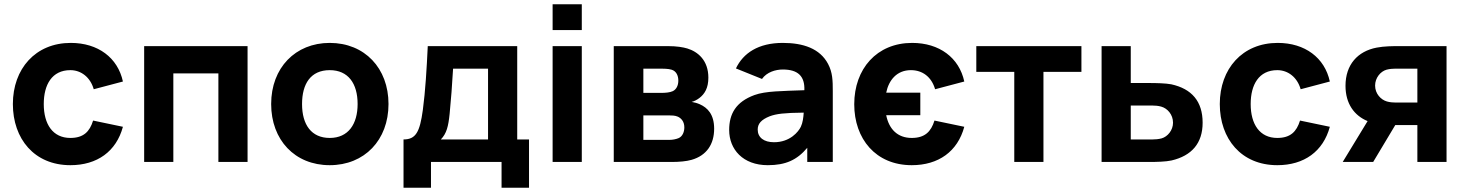

<svg xmlns="http://www.w3.org/2000/svg" viewBox="-20 -755 6833 895"><path d="M308 15C433 15 522 -49 553 -164L414 -193C398 -141 369 -112 308 -112C226 -112 184 -176 184 -270C184 -360 222 -428 308 -428C358 -428 401 -395 417 -339L553 -375C529 -486 437 -555 310 -555C145 -555 40 -434 40 -270C40 -108 140 15 308 15Z M652 0H788V-413H998V0H1134V-540H652Z M1517 15C1679 15 1791 -102 1791 -270C1791 -437 1680 -555 1517 -555C1357 -555 1244 -439 1244 -270C1244 -103 1354 15 1517 15ZM1388 -270C1388 -364 1428 -428 1517 -428C1603 -428 1647 -366 1647 -270C1647 -177 1604 -112 1517 -112C1432 -112 1388 -173 1388 -270Z M1861 -105V120H1989V0H2318V120H2446V-105H2391V-540H1974C1969 -435 1963 -331 1951 -242C1937 -139 1918 -105 1861 -105ZM2035 -105C2062 -133 2070 -166 2076 -225C2082 -286 2088 -362 2092 -435H2255V-105Z M2556 -615H2692V-735H2556ZM2556 0H2692V-540H2556Z M2841 0H3111C3146 0 3180 -3 3204 -10C3274 -30 3309 -83 3309 -155C3309 -222 3278 -253 3242 -269C3231 -274 3217 -278 3204 -280C3216 -283 3228 -289 3240 -298C3265 -317 3282 -345 3282 -393C3282 -474 3233 -514 3184 -529C3164 -535 3134 -540 3094 -540H2841ZM2979 -103V-217H3101C3110 -217 3127 -217 3140 -211C3155 -204 3170 -189 3170 -161C3170 -141 3162 -119 3143 -111C3131 -106 3115 -103 3101 -103ZM2979 -322V-435H3062C3068 -435 3096 -435 3111 -430C3133 -423 3142 -402 3142 -379C3142 -357 3133 -338 3116 -330C3103 -324 3083 -322 3062 -322Z M3410.5 -436 3532 -387C3554.5 -419 3595.5 -431 3629 -431C3699.5 -431 3732 -400 3729.5 -334.5C3627.5 -330.5 3549 -331 3497 -312C3410 -280 3379 -224 3379 -149C3379 -59 3443 15 3559 15C3642 15 3695 -9 3743 -66V0H3862V-330C3862 -380 3861 -417.5 3840 -457C3802 -529 3724 -555 3629 -555C3515 -555 3444.5 -507.5 3410.5 -436ZM3512 -151C3512 -178 3528 -197 3568 -213C3599 -224.5 3635.5 -229 3726.5 -230C3725 -207.5 3722 -182.5 3713 -164C3702 -141 3663 -92 3588 -92C3541 -92 3512 -114 3512 -151Z M4230 15C4355 15 4444 -49 4475 -164L4336 -193C4320 -141 4291 -112 4230 -112C4164 -112 4124 -153 4111 -218H4270V-323H4111C4123 -382 4161 -428 4226 -428C4280 -428 4322 -397 4339 -339L4475 -375C4451 -486 4359 -555 4232 -555C4067 -555 3962 -434 3962 -269C3962 -108 4062 15 4230 15Z M4708 0H4844V-420H5021V-540H4531V-420H4708Z M5115 0H5338C5368 0 5415 -1 5441 -7C5535 -29 5586 -87 5586 -183C5586 -283 5535 -341 5440 -362C5414 -367 5368 -368 5338 -368H5251V-540H5115ZM5251 -105V-263H5353C5364 -263 5379 -262 5393 -258C5422 -250 5448 -221 5448 -183C5448 -148 5423 -118 5395 -110C5380 -106 5365 -105 5353 -105Z M5934 15C6059 15 6148 -49 6179 -164L6040 -193C6024 -141 5995 -112 5934 -112C5852 -112 5810 -176 5810 -270C5810 -360 5848 -428 5934 -428C5984 -428 6027 -395 6043 -339L6179 -375C6155 -486 6063 -555 5936 -555C5771 -555 5666 -434 5666 -270C5666 -108 5766 15 5934 15Z M6587 0H6723V-540H6500C6475 -540 6433 -540 6397 -533C6309 -516 6252 -454 6252 -355C6252 -271.5 6293 -216 6355 -190.5L6239 0H6381L6484 -172H6500H6587ZM6390 -356C6390 -392 6415 -422 6443 -430C6458 -434 6473 -435 6485 -435H6587V-277H6485C6474 -277 6459 -278 6445 -282C6417 -290 6390 -318 6390 -356Z"/></svg>

Font: Eudonet ExtraBold
Style: Regular
Weight: 800
Designer: Mikhail Sharanda
Foundry: Mikhail Sharanda
Version: Version 4.503;Glyphs 3.1.2 (3151)